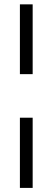

<svg xmlns="http://www.w3.org/2000/svg" viewBox="-20 -748 248 904"><path d="M73.7 -193.8H133.8V136.7H73.7ZM133.8 -727.5V-398.9H73.7V-727.5Z"/></svg>

Font: Inter 28pt Light
Style: Regular
Weight: 300
Designer: Rasmus Andersson
Foundry: rsms
Version: Version 4.001;git-66647c0bb